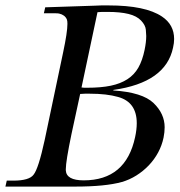

<svg xmlns="http://www.w3.org/2000/svg" viewBox="-31 -689 666 709"><path d="M318 -668Q330 -669 343 -669Q356 -669 370 -669Q506 -669 567 -628Q612 -598 612 -545Q612 -530 608 -513Q581 -384 388 -357L387 -355Q495 -348 536 -308.5Q577 -269 577 -219Q577 -201 573 -181Q567 -152 553 -126Q539 -100 518.5 -78.5Q498 -57 472.5 -41Q447 -25 419 -17Q358 0 247 0H-11L-6 -22H18Q77 -22 93 -44Q111 -66 134 -172L202 -495Q218 -570 218 -601Q218 -612 216 -617Q209 -634 187 -639Q182 -640 171 -640H131L136 -662ZM270 -366Q275 -365 280 -365Q286 -365 291 -365Q342 -365 378 -372.5Q414 -380 439.5 -396.5Q465 -413 480 -439.5Q495 -466 503 -505Q509 -534 509 -556Q509 -563 507.5 -579.5Q506 -596 490 -613Q474 -630 443.5 -637.5Q413 -645 367 -645Q356 -645 346 -645Q337 -645 329 -644ZM233 -194Q212 -93 212 -64Q212 -62 212 -60Q214 -23 278 -23Q434 -23 468 -183Q474 -211 474 -234Q474 -312 405 -331Q363 -343 301 -343Q291 -343 282 -343Q273 -343 265 -342Z"/></svg>

Font: New Athena Unicode
Style: Italic
Weight: 400
Designer: J. Rusten 1997; rev. by R. Hancock 2001, 2002, rev. by D. Mastronarde 2002-2019
Foundry: Society for Classical Studies (formerly American Philological Association)
Version: Version 5.008